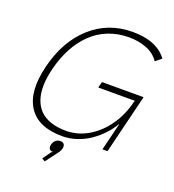

<svg xmlns="http://www.w3.org/2000/svg" viewBox="-177 -957 1185 1304"><g transform="rotate(20 415.5 -304.5)"><path d="M379.9 88.9Q375 105.5 366.2 117.2L295.9 210.9L272.9 198.2L314.9 139.2L326.2 131.8Q306.2 131.3 299.1 119.6Q292 107.9 296.9 88.9Q302.2 68.8 316.2 56.9Q330.1 44.9 349.1 44.9Q368.7 44.9 376.5 56.6Q384.3 68.4 379.9 88.9ZM777.8 -428.2 672.9 0H636.2L685.1 -199.2H683.1Q660.2 -159.2 626 -122.6Q591.8 -85.9 549.3 -55.9Q506.8 -25.9 454.6 -8.1Q402.3 9.8 349.1 9.8Q172.4 9.8 103.8 -97.4Q35.2 -204.6 83 -396Q131.3 -593.8 257.1 -706.8Q382.8 -819.8 558.1 -819.8Q733.9 -819.8 808.1 -717.8L765.1 -683.1Q733.9 -731 675.5 -753.9Q617.2 -776.9 547.9 -776.9Q467.3 -776.9 398.4 -749.5Q329.6 -722.2 277.6 -671.6Q225.6 -621.1 188.5 -551.8Q151.4 -482.4 129.9 -396Q113.3 -329.6 111.8 -273.7Q110.4 -217.8 125 -173.1Q139.6 -128.4 169.7 -97.4Q199.7 -66.4 247.8 -49.8Q295.9 -33.2 359.9 -33.2Q442.9 -33.2 518.6 -77.1Q594.2 -121.1 649.4 -200.2Q704.6 -279.3 728 -379.9L733.9 -384.8H465.8L477.1 -428.2Z"/></g></svg>

Font: Sinkin Sans 200 X Light Italic
Style: Regular
Weight: 200
Italic angle: -112°
Designer: Keith Bates
Foundry: K-Type
Version: Sinkin Sans (version 1.0)  by Keith Bates   •   © 2014   www